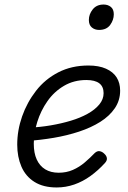

<svg xmlns="http://www.w3.org/2000/svg" viewBox="-20 -808 566 847"><path d="M230 19Q171 19 132 -5.5Q93 -30 74.5 -73Q56 -116 56 -170Q56 -233 77.5 -294.5Q99 -356 139 -407.5Q179 -459 237.5 -489Q296 -519 370 -519Q416 -519 447.5 -505Q479 -491 494.5 -466.5Q510 -442 510 -408Q510 -365 486.5 -330.5Q463 -296 422.5 -270.5Q382 -245 329 -227.5Q276 -210 217 -200Q158 -190 98 -186L111 -245Q157 -247 204 -255Q251 -263 292.5 -275.5Q334 -288 366.5 -306Q399 -324 418 -347Q437 -370 437 -397Q437 -426 418 -440.5Q399 -455 361 -455Q306 -455 262.5 -429.5Q219 -404 189.5 -362Q160 -320 144.5 -270.5Q129 -221 129 -174Q129 -133 142 -104.5Q155 -76 179.5 -61Q204 -46 239 -46Q273 -46 301.5 -58.5Q330 -71 354 -91.5Q378 -112 398 -133Q409 -143 420 -141Q431 -139 440 -130Q450 -121 451.5 -110.5Q453 -100 443 -89Q413 -56 379 -31.5Q345 -7 307.5 6Q270 19 230 19ZM417 -676Q398 -676 385 -687Q372 -698 372 -720Q372 -745 389 -766.5Q406 -788 437 -788Q456 -788 469 -777.5Q482 -767 482 -745Q482 -720 466 -698Q450 -676 417 -676Z"/></svg>

Font: Playwrite CU Light
Style: Regular
Weight: 300
Designer: Veronika Burian, José Scaglione
Foundry: TypeTogether
Version: Version 1.002